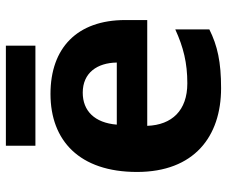

<svg xmlns="http://www.w3.org/2000/svg" viewBox="-78 -666 754 637"><g transform="rotate(-90 298.5 -347.0)"><path d="M466 -704H134V-606H466ZM306 -556C151 -556 47 -460 47 -269C47 -80 164 10 325 10C412 10 466 -2 520 -29V-142C461 -115 409 -102 341 -102C251 -102 203 -153 200 -235H551V-308C551 -468 458 -556 306 -556ZM310 -449C376 -449 409 -401 410 -336H204C210 -410 250 -449 310 -449Z"/></g></svg>

Font: Noto Sans Lao UI
Style: Bold
Weight: 700
Designer: Monotype Design Team
Foundry: Monotype Imaging Inc.
Version: Version 2.000